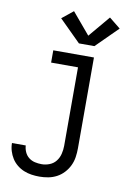

<svg xmlns="http://www.w3.org/2000/svg" viewBox="-105 -835 809 1125"><g transform="rotate(10 300.0 -272.0)"><path d="M210 223Q186 223 162.5 219.5Q139 216 117 207Q95 198 76 182.5Q57 167 44.5 147Q32 127 25 104Q18 81 18 57H100Q101 77 109.5 96Q118 115 134 127.5Q150 140 170 144.5Q190 149 210 149Q234 149 257 140Q280 131 295 112Q310 93 316 68.5Q322 44 322 20V-447H162V-520H404V20Q404 47 400 73.5Q396 100 384.5 124Q373 148 354.5 168Q336 188 312.5 200.5Q289 213 262.5 218Q236 223 210 223ZM395 -586H303L175 -713L242 -767L349 -640L456 -767L523 -713Z"/></g></svg>

Font: Zed Mono Extended
Style: Regular
Weight: 400
Width: 7
Monospace: yes
Designer: Belleve Invis
Foundry: Belleve Invis
Version: Version 1.0.0; ttfautohint (v1.8.4)